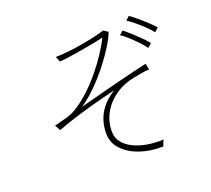

<svg xmlns="http://www.w3.org/2000/svg" viewBox="-134 -972 1267 1153"><g transform="rotate(-20 500.0 -396.0)"><path d="M722 8Q641 10 573.5 -13.5Q506 -37 466 -80.5Q426 -124 426 -182Q426 -256 461 -314Q496 -372 561 -410Q487 -393 411 -372Q335 -351 272.5 -331Q210 -311 174 -296L154 -332Q163 -334 181 -339Q199 -344 238 -354Q275 -364 317 -393Q359 -422 401.5 -462.5Q444 -503 482 -550Q520 -597 551 -644Q582 -691 601 -732Q574 -725 534 -717.5Q494 -710 451 -702.5Q408 -695 371 -690Q334 -685 313 -684L299 -718Q334 -718 380.5 -723Q427 -728 475 -736.5Q523 -745 561.5 -754Q600 -763 619 -770L649 -752Q638 -721 609.5 -674Q581 -627 540 -574Q499 -521 449.5 -470.5Q400 -420 346 -383Q406 -399 471.5 -416Q537 -433 599.5 -449Q662 -465 712.5 -477Q763 -489 792 -495L800 -456Q766 -455 702 -442Q629 -428 575 -390Q521 -352 491.5 -298Q462 -244 462 -182Q462 -142 485 -112.5Q508 -83 547 -64Q586 -45 635.5 -36.5Q685 -28 738 -31Q734 -24 729 -12Q724 0 722 8ZM911 -653Q896 -673 871 -697Q846 -721 819.5 -743Q793 -765 772 -778L795 -800Q814 -787 841.5 -764Q869 -741 895 -716.5Q921 -692 935 -676ZM840 -579Q826 -599 802 -624Q778 -649 752.5 -672.5Q727 -696 706 -709L730 -730Q748 -717 775 -692.5Q802 -668 827 -643Q852 -618 865 -601Z"/></g></svg>

Font: Zen Kaku Gothic New Light
Style: Regular
Weight: 300
Designer: Yoshimichi Ohira
Foundry: Positype
Version: Version 1.002